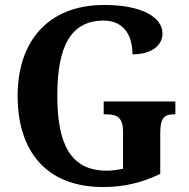

<svg xmlns="http://www.w3.org/2000/svg" viewBox="-20 -744 760 774"><path d="M396 10C481 10 553 -8 626 -43V-209C626 -267 642 -283 680 -283H687V-335H398V-283H411C455 -283 476 -267 476 -213V-64C455 -59 432 -56 410 -56C264 -56 211 -164 211 -358C211 -554 263 -661 398 -661C477 -661 514 -604 514 -525C593 -525 635 -562 635 -609C635 -673 555 -724 400 -724C171 -724 51 -574 51 -358C51 -137 164 10 396 10Z"/></svg>

Font: Noto Serif Hebrew SemiCondensed
Style: Bold
Weight: 700
Width: 4
Designer: Monotype Design Team
Foundry: Monotype Imaging Inc.
Version: Version 2.004